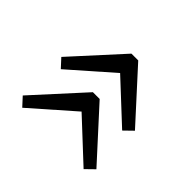

<svg xmlns="http://www.w3.org/2000/svg" viewBox="-92 -611 807 807"><g transform="rotate(-45 311.5 -208.0)"><path d="M94.6 11.3 57 -27.2 222 -204.2 57 -391.9 95 -426.9 313.2 -228.2V-187.9ZM323.7 11.3 286.2 -27.2 451.1 -204.2 286.2 -391.9 324.2 -426.9 542.4 -228.2V-187.9Z"/></g></svg>

Font: Playfair 5pt SemiExpanded Light
Style: Regular
Weight: 300
Width: 6
Designer: Claus Eggers Sørensen
Foundry: Claus Eggers Sørensen
Version: Version 2.203